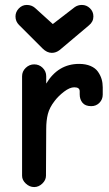

<svg xmlns="http://www.w3.org/2000/svg" viewBox="-20 -755 443 781"><path d="M190.9 -540Q170.9 -540 152.8 -558.1L57.1 -653.8Q43 -668 43 -688Q43 -706.5 56.6 -720.7Q70.3 -734.9 88.9 -734.9Q108.4 -734.9 122.1 -723.1L194.8 -657.2L284.2 -726.1Q296.9 -734.9 313 -734.9Q332 -734.9 345.9 -721.4Q359.9 -708 359.9 -688Q359.9 -666.5 341.8 -651.9L223.1 -551.8Q208 -540 190.9 -540ZM119.1 5.9Q100.1 5.9 85 -8.3Q69.8 -22.5 69.8 -40V-444.8Q69.8 -464.8 84.7 -479Q99.6 -493.2 119.1 -493.2Q139.2 -493.2 153.6 -479Q168 -464.8 168 -444.8V-415Q216.3 -495.1 301.8 -495.1Q328.6 -495.1 348.4 -486.6Q368.2 -478 378.4 -463.4Q388.7 -448.7 393.3 -433.1Q397.9 -417.5 397.9 -399.9V-370.1Q397.9 -350.6 384.5 -336.9Q371.1 -323.2 351.1 -323.2Q326.7 -323.2 315.4 -337.2Q304.2 -351.1 304.2 -371.1V-383.8Q304.2 -399.9 282.2 -399.9Q263.7 -399.9 240.5 -382.1Q217.3 -364.3 202.1 -344.2Q181.6 -317.9 174.8 -291.5Q168 -265.1 168 -230L167 -40Q167 -22.5 152.1 -8.3Q137.2 5.9 119.1 5.9Z"/></svg>

Font: Comic Neue
Style: Bold
Weight: 700
Designer: Craig Rozynski
Foundry: Craig Rozynski
Version: Version 2.003;hotconv 1.0.109;makeotfexe 2.5.65596